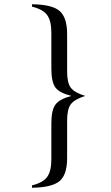

<svg xmlns="http://www.w3.org/2000/svg" viewBox="-20 -700 520 901"><path d="M295 -540V-363Q295 -311 312.5 -288Q330 -265 380 -250Q330 -234 312.5 -211Q295 -188 295 -136V42Q295 129 251 156Q213 180 130 181V170Q182 157 201.5 130Q221 103 221 47V-121Q221 -183 240 -209Q259 -235 315 -250Q259 -264 240 -289.5Q221 -315 221 -378V-546Q221 -602 201.5 -629Q182 -656 130 -669V-680Q214 -679 251 -655Q295 -627 295 -540Z"/></svg>

Font: STIX
Style: Regular
Weight: 400
Designer: MicroPress Inc., with final additions and corrections provided by Coen Hoffman, Elsevier (retired)
Version: Version 1.1.1